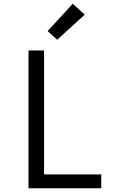

<svg xmlns="http://www.w3.org/2000/svg" viewBox="-20 -1004 640 1024"><path d="M132 0V-735H215V-74H520V0ZM285 -792 234 -838 368 -984 432 -926Z"/></svg>

Font: Zed Mono Extended
Style: Regular
Weight: 400
Width: 7
Monospace: yes
Designer: Belleve Invis
Foundry: Belleve Invis
Version: Version 1.0.0; ttfautohint (v1.8.4)